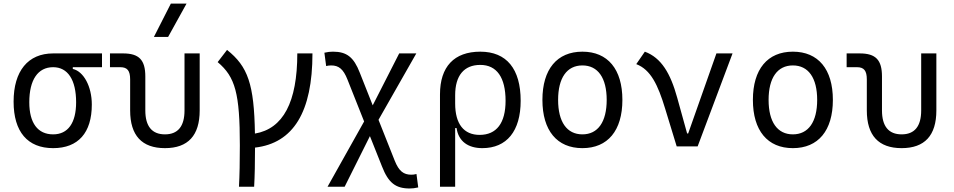

<svg xmlns="http://www.w3.org/2000/svg" viewBox="-20 -815 5313 1069"><path d="M275.9 9.8C415.5 9.8 491.2 -75.7 491.2 -232.9C491.2 -333.5 445.8 -417.5 385.3 -431.2V-440.9H547.9V-517.6H275.9C136.2 -517.6 55.7 -419.9 55.7 -249C55.7 -81.5 133.3 9.8 275.9 9.8ZM275.9 -66.9C189.9 -66.9 143.1 -130.4 143.1 -245.6C143.1 -370.6 190.9 -440.9 275.9 -440.9C357.4 -440.9 403.8 -370.6 403.8 -245.6C403.8 -130.4 358.4 -66.9 275.9 -66.9Z M898.4 9.8C1026.9 9.8 1091.8 -60.5 1091.8 -200.2V-517.6H1007.3V-200.2C1007.3 -111.8 970.7 -66.9 898.4 -66.9C826.2 -66.9 789.1 -111.8 789.1 -200.2V-389.2C789.1 -481 754.4 -517.6 665.5 -517.6H592.3V-440.9H649.9C689 -440.9 704.6 -421.4 704.6 -372.6V-200.2C704.6 -60.5 770 9.8 898.4 9.8ZM836.9 -609.4H916L1018.6 -794.9H931.2Z M1310.5 224.6H1395C1398.4 163.6 1399.9 91.3 1399.9 6.8C1613.8 -18.1 1719.7 -191.9 1719.7 -517.6H1635.3C1635.3 -246.1 1556.6 -98.1 1399.4 -71.3C1395 -346.2 1360.4 -444.8 1244.1 -537.1L1191.9 -469.2C1290.5 -386.7 1315.4 -293.5 1315.4 -4.9C1315.4 84.5 1314 160.6 1310.5 224.6Z M2260.7 234.4C2276.9 234.4 2289.1 232.9 2308.6 228.5L2298.8 153.8C2287.1 156.7 2279.8 157.7 2270.5 157.7C2227.1 157.7 2201.2 138.2 2177.7 79.6L2087.4 -147.9L2297.9 -517.6H2202.6L2055.2 -228.5L1983.4 -409.7C1949.7 -497.1 1910.2 -527.3 1834 -527.3C1817.9 -527.3 1805.7 -525.9 1786.1 -521.5L1795.9 -447.3C1806.2 -449.7 1813.5 -450.7 1824.2 -450.7C1865.7 -450.7 1891.6 -430.7 1914.6 -372.1L2007.3 -138.7L1803.7 224.6H1898.9L2039.6 -57.1L2106.9 111.8C2142.1 202.6 2182.6 234.4 2260.7 234.4Z M2665.5 9.8C2801.3 9.8 2878.9 -85 2878.9 -253.9C2878.9 -431.6 2800.3 -527.3 2654.3 -527.3C2508.3 -527.3 2429.7 -443.8 2429.7 -289.1V224.6H2514.2V-102.1H2522C2532.7 -27.8 2586.4 9.8 2665.5 9.8ZM2514.2 -238.8V-284.7C2514.2 -394.5 2563.5 -453.6 2654.3 -453.6C2745.6 -453.6 2794.9 -383.8 2794.9 -253.9C2794.9 -129.9 2744.6 -64 2650.4 -64C2562.5 -64 2514.2 -124.5 2514.2 -238.8Z M3222.7 9.8C3363.8 9.8 3445.3 -87.9 3445.3 -258.8C3445.3 -429.7 3363.8 -527.3 3222.7 -527.3C3081.5 -527.3 3000 -429.7 3000 -258.8C3000 -87.9 3081.5 9.8 3222.7 9.8ZM3222.7 -66.9C3136.2 -66.9 3087.4 -136.2 3087.4 -258.8C3087.4 -381.3 3136.2 -450.7 3222.7 -450.7C3309.1 -450.7 3357.9 -381.3 3357.9 -258.8C3357.9 -136.2 3309.1 -66.9 3222.7 -66.9Z M3747.6 0H3864.3L4058.6 -517.6H3968.8L3811.5 -71.8H3805.7L3750.5 -271C3712.9 -406.7 3662.1 -493.2 3570.3 -527.3L3522.5 -458C3603 -427.2 3643.1 -342.8 3683.1 -210.9Z M4394.5 9.8C4535.6 9.8 4617.2 -87.9 4617.2 -258.8C4617.2 -429.7 4535.6 -527.3 4394.5 -527.3C4253.4 -527.3 4171.9 -429.7 4171.9 -258.8C4171.9 -87.9 4253.4 9.8 4394.5 9.8ZM4394.5 -66.9C4308.1 -66.9 4259.3 -136.2 4259.3 -258.8C4259.3 -381.3 4308.1 -450.7 4394.5 -450.7C4481 -450.7 4529.8 -381.3 4529.8 -258.8C4529.8 -136.2 4481 -66.9 4394.5 -66.9Z M5000 9.8C5128.4 9.8 5193.4 -60.5 5193.4 -200.2V-517.6H5108.9V-200.2C5108.9 -111.8 5072.3 -66.9 5000 -66.9C4927.7 -66.9 4890.6 -111.8 4890.6 -200.2V-389.2C4890.6 -481 4856 -517.6 4767.1 -517.6H4693.8V-440.9H4751.5C4790.5 -440.9 4806.2 -421.4 4806.2 -372.6V-200.2C4806.2 -60.5 4871.6 9.8 5000 9.8Z"/></svg>

Font: Cascadia Mono PL SemiLight
Style: Regular
Weight: 350
Monospace: yes
Designer: Aaron Bell
Foundry: Saja Typeworks
Version: Version 2404.023